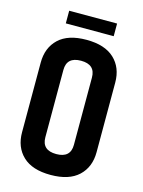

<svg xmlns="http://www.w3.org/2000/svg" viewBox="-123 -886 723 968"><g transform="rotate(15 238.5 -402.0)"><path d="M313 -518Q313 -586 238.5 -586Q164 -586 164 -518V-167Q164 -99 238.5 -99Q313 -99 313 -167ZM44 -524Q44 -602 93 -648.5Q142 -695 238 -695Q334 -695 383.5 -648.5Q433 -602 433 -524V-161Q433 -83 383.5 -36.5Q334 10 238 10Q142 10 93 -36.5Q44 -83 44 -161ZM115 -814H365V-748H115Z"/></g></svg>

Font: Khand Semibold
Style: Regular
Weight: 600
Designer: Devanagari: Sanchit Sawaria, Jyotish Sonowal; Latin: Satya Rajpurohit
Foundry: Indian Type Foundry
Version: Version 1.100;PS 1.0;hotconv 1.0.78;makeotf.lib2.5.61930; tt